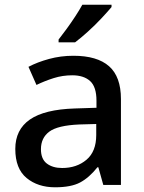

<svg xmlns="http://www.w3.org/2000/svg" viewBox="-20 -786 614 816"><path d="M292 -549Q393 -549 443.5 -504.5Q494 -460 494 -365V0H419L398 -75H394Q359 -31 320.5 -10.5Q282 10 214 10Q141 10 93 -29.5Q45 -69 45 -153Q45 -235 107 -278Q169 -321 298 -325L390 -328V-358Q390 -417 363 -441.5Q336 -466 287 -466Q246 -466 208 -454Q170 -442 135 -425L101 -502Q139 -522 188.5 -535.5Q238 -549 292 -549ZM317 -257Q225 -253 189.5 -226.5Q154 -200 154 -152Q154 -110 179 -91Q204 -72 244 -72Q306 -72 347.5 -107Q389 -142 389 -212V-259ZM454 -756Q439 -738 412 -709Q385 -680 354 -652Q323 -624 299 -606H229V-618Q244 -637 263 -663Q282 -689 300 -716.5Q318 -744 330 -766H454Z"/></svg>

Font: Noto Sans Myanmar Medium
Style: Regular
Weight: 500
Designer: Monotype Design Team
Foundry: Monotype Imaging Inc.
Version: Version 2.107; ttfautohint (v1.8.4.7-5d5b)